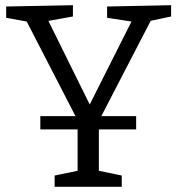

<svg xmlns="http://www.w3.org/2000/svg" viewBox="-20 -718 681 738"><path d="M135 -220.7V-271.7H503.3V-220.7ZM190 0V-43.3L291.7 -64.3L278.3 -45.7V-272.3L286.7 -239.3L76.3 -647.7L94.7 -633L3.7 -649.7V-693L260.3 -698V-654.7L153.3 -635.3L159.3 -651.3L332.3 -301.3H317.3L492 -648.3L499.3 -633L391.7 -649.7V-693L637.7 -698V-654.7L546.7 -635.3L565.3 -649.7L352.7 -239.3L360 -272.3V-45.7L346.3 -64.3L448 -43.3V0Z"/></svg>

Font: Bitter Thin
Style: Regular
Weight: 100
Designer: Sol Matas, and Bitter project Authors
Foundry: Sol Matas
Version: Version 2.002